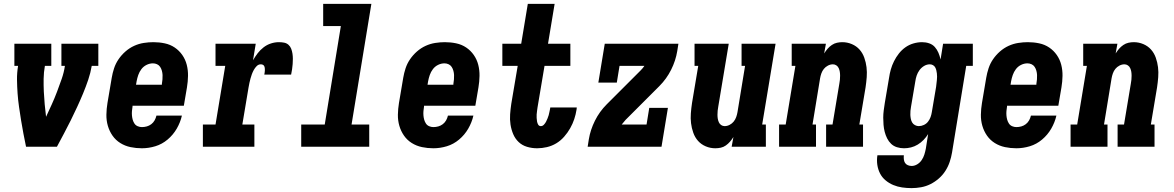

<svg xmlns="http://www.w3.org/2000/svg" viewBox="-20 -755 6040 988"><path d="M114 0Q107 -34 100.5 -67.5Q94 -101 88.5 -135.5Q83 -170 78 -204.5Q73 -239 70.5 -274Q68 -309 67.5 -344.5Q67 -380 73 -416H54V-530H244V-416H211Q205 -383 204.5 -349.5Q204 -316 205.5 -283.5Q207 -251 210 -218.5Q213 -186 217 -154Q232 -186 246.5 -218Q261 -250 273.5 -283Q286 -316 297.5 -349Q309 -382 314 -416H296V-530H486V-416H452Q446 -380 434 -344.5Q422 -309 407.5 -274Q393 -239 377 -204.5Q361 -170 344 -135.5Q327 -101 309 -67.5Q291 -34 273 0Z M710 8Q680 8 651.5 2Q623 -4 599 -19Q575 -34 559 -57Q543 -80 535 -107.5Q527 -135 527.5 -165Q528 -195 533 -225L555 -355Q559 -379 567 -403.5Q575 -428 590 -450Q605 -472 625.5 -490Q646 -508 670 -519Q694 -530 719.5 -534Q745 -538 769 -538Q799 -538 827.5 -532Q856 -526 879 -510.5Q902 -495 918 -472Q934 -449 941 -421.5Q948 -394 947.5 -364.5Q947 -335 942 -305L926 -211H662V-207Q660 -195 659 -183.5Q658 -172 659 -160.5Q660 -149 663 -138.5Q666 -128 672 -119Q678 -110 688.5 -105.5Q699 -101 710 -101Q723 -101 735.5 -104.5Q748 -108 758.5 -116Q769 -124 775.5 -135.5Q782 -147 785 -160H916Q908 -125 889.5 -93Q871 -61 842.5 -37Q814 -13 779.5 -2.5Q745 8 710 8ZM680 -319H813V-323Q815 -335 816 -346.5Q817 -358 816.5 -369Q816 -380 813 -391Q810 -402 804 -411Q798 -420 788 -424.5Q778 -429 767 -429Q750 -429 734 -421Q718 -413 707.5 -399Q697 -385 691.5 -369Q686 -353 683 -337Z M1024 0V-114H1089L1139 -416H1089V-530H1296L1282 -445Q1293 -464 1306 -481Q1319 -498 1336.5 -511.5Q1354 -525 1374.5 -531.5Q1395 -538 1415 -538Q1429 -538 1442 -535.5Q1455 -533 1464.5 -524.5Q1474 -516 1478.5 -504Q1483 -492 1485 -479Q1487 -466 1487 -452.5Q1487 -439 1486 -425.5Q1485 -412 1483 -398.5Q1481 -385 1478 -371H1340Q1341 -377 1342 -382.5Q1343 -388 1343 -393.5Q1343 -399 1342.5 -404.5Q1342 -410 1339.5 -415Q1337 -420 1332 -422Q1327 -424 1322 -424Q1310 -424 1301 -415Q1292 -406 1286 -395Q1280 -384 1276 -373Q1272 -362 1269 -351Q1266 -340 1263.5 -328.5Q1261 -317 1259 -305L1227 -114H1289V0Z M1530 0V-114H1651L1734 -621H1643V-735H1891L1789 -114H1880V0Z M2210 8Q2180 8 2151.5 2Q2123 -4 2099 -19Q2075 -34 2059 -57Q2043 -80 2035 -107.5Q2027 -135 2027.5 -165Q2028 -195 2033 -225L2055 -355Q2059 -379 2067 -403.5Q2075 -428 2090 -450Q2105 -472 2125.5 -490Q2146 -508 2170 -519Q2194 -530 2219.5 -534Q2245 -538 2269 -538Q2299 -538 2327.5 -532Q2356 -526 2379 -510.5Q2402 -495 2418 -472Q2434 -449 2441 -421.5Q2448 -394 2447.5 -364.5Q2447 -335 2442 -305L2426 -211H2162V-207Q2160 -195 2159 -183.5Q2158 -172 2159 -160.5Q2160 -149 2163 -138.5Q2166 -128 2172 -119Q2178 -110 2188.5 -105.5Q2199 -101 2210 -101Q2223 -101 2235.5 -104.5Q2248 -108 2258.5 -116Q2269 -124 2275.5 -135.5Q2282 -147 2285 -160H2416Q2408 -125 2389.5 -93Q2371 -61 2342.5 -37Q2314 -13 2279.5 -2.5Q2245 8 2210 8ZM2180 -319H2313V-323Q2315 -335 2316 -346.5Q2317 -358 2316.5 -369Q2316 -380 2313 -391Q2310 -402 2304 -411Q2298 -420 2288 -424.5Q2278 -429 2267 -429Q2250 -429 2234 -421Q2218 -413 2207.5 -399Q2197 -385 2191.5 -369Q2186 -353 2183 -337Z M2744 8Q2717 8 2692 0.5Q2667 -7 2649 -24Q2631 -41 2621 -64.5Q2611 -88 2607 -114Q2603 -140 2605 -167Q2607 -194 2611 -221L2644 -416H2565V-530H2662L2696 -735H2834L2800 -530H2915V-416H2782L2746 -202Q2745 -193 2743.5 -184Q2742 -175 2741.5 -166Q2741 -157 2741.5 -148Q2742 -139 2743.5 -130Q2745 -121 2749.5 -113.5Q2754 -106 2763 -106Q2772 -106 2779 -113.5Q2786 -121 2790 -129Q2794 -137 2797.5 -145.5Q2801 -154 2803.5 -162.5Q2806 -171 2807.5 -180Q2809 -189 2811 -197Q2811 -198 2811 -199.5Q2811 -201 2812 -202H2948Q2948 -200 2947.5 -197Q2947 -194 2947 -192Q2943 -166 2935 -142Q2927 -118 2914 -95Q2901 -72 2883 -51.5Q2865 -31 2842.5 -17.5Q2820 -4 2794.5 2Q2769 8 2744 8Z M3286 -225 3244 -259 3189 -305 3276 -392Q3282 -398 3287 -404Q3292 -410 3296 -416H3168L3154 -330H3059L3092 -530H3471L3465 -492Q3457 -443 3433.5 -396Q3410 -349 3373 -312ZM3004 0 3010 -38Q3018 -87 3041.5 -134Q3065 -181 3102 -218L3189 -305L3286 -225L3199 -138Q3194 -132 3189 -126Q3184 -120 3179 -114H3307L3321 -200H3417L3384 0Z M3661 8Q3635 8 3611.5 -2Q3588 -12 3572 -30Q3556 -48 3547.5 -72Q3539 -96 3536 -121Q3533 -146 3535 -172Q3537 -198 3541 -225L3573 -416H3554V-530H3730L3676 -206Q3674 -196 3673 -185.5Q3672 -175 3672 -164.5Q3672 -154 3673.5 -144.5Q3675 -135 3679 -126Q3683 -117 3691 -111.5Q3699 -106 3709 -106Q3722 -106 3734.5 -112.5Q3747 -119 3755.5 -129.5Q3764 -140 3768.5 -153Q3773 -166 3775 -178L3814 -416H3796V-530H3971L3902 -114H3921V0H3745L3754 -50Q3746 -37 3736.5 -26Q3727 -15 3715 -6.5Q3703 2 3689 5Q3675 8 3661 8Z M3989 0V-114H4023L4073 -416H4054V-530H4230L4221 -480Q4229 -493 4238.5 -504Q4248 -515 4260.5 -523.5Q4273 -532 4287 -535Q4301 -538 4314 -538Q4340 -538 4363.5 -528Q4387 -518 4403 -500Q4419 -482 4427.5 -458Q4436 -434 4439 -409Q4442 -384 4440 -358Q4438 -332 4434 -305L4402 -114H4421V0H4231V-114H4264L4299 -324Q4301 -334 4302 -344.5Q4303 -355 4303 -365.5Q4303 -376 4301.5 -385.5Q4300 -395 4296 -404Q4292 -413 4284 -418.5Q4276 -424 4266 -424Q4253 -424 4240.5 -417.5Q4228 -411 4219.5 -400.5Q4211 -390 4206.5 -377Q4202 -364 4200 -352L4161 -114H4179V0Z M4671 213Q4646 213 4622 209.5Q4598 206 4576.5 197Q4555 188 4537 173Q4519 158 4508.5 137.5Q4498 117 4494.5 93Q4491 69 4495 44H4631Q4630 54 4631 64.5Q4632 75 4637 83Q4642 91 4651.5 95Q4661 99 4671 99Q4686 99 4700 90.5Q4714 82 4723 68.5Q4732 55 4736.5 40.5Q4741 26 4744 11L4756 -65Q4746 -49 4732.5 -35Q4719 -21 4702.5 -11Q4686 -1 4668 3.5Q4650 8 4632 8Q4613 8 4595.5 2.5Q4578 -3 4565.5 -15Q4553 -27 4545 -43Q4537 -59 4532.5 -76.5Q4528 -94 4526.5 -112.5Q4525 -131 4525 -149.5Q4525 -168 4527.5 -187Q4530 -206 4533 -225L4555 -355Q4558 -376 4564 -397.5Q4570 -419 4580.5 -440Q4591 -461 4605.5 -479.5Q4620 -498 4639 -511.5Q4658 -525 4680.5 -531.5Q4703 -538 4725 -538Q4744 -538 4761.5 -532Q4779 -526 4790.5 -513Q4802 -500 4809 -483.5Q4816 -467 4820 -449L4833 -530H4986V-416H4952L4879 30Q4875 54 4867 78Q4859 102 4845 124Q4831 146 4811 163.5Q4791 181 4768 192.5Q4745 204 4720 208.5Q4695 213 4671 213ZM4708 -106Q4721 -106 4734 -112Q4747 -118 4755.5 -129Q4764 -140 4768.5 -152.5Q4773 -165 4775 -178L4797 -308Q4798 -317 4799 -325.5Q4800 -334 4801 -343Q4802 -352 4802 -360.5Q4802 -369 4801 -377.5Q4800 -386 4798 -394Q4796 -402 4792 -409Q4788 -416 4780.5 -420Q4773 -424 4765 -424Q4749 -424 4735 -415.5Q4721 -407 4711.5 -394Q4702 -381 4697 -366Q4692 -351 4690 -336L4668 -206Q4666 -195 4665 -184.5Q4664 -174 4664.5 -163.5Q4665 -153 4667 -143Q4669 -133 4674 -124.5Q4679 -116 4688.5 -111Q4698 -106 4708 -106Z M5210 8Q5180 8 5151.5 2Q5123 -4 5099 -19Q5075 -34 5059 -57Q5043 -80 5035 -107.5Q5027 -135 5027.5 -165Q5028 -195 5033 -225L5055 -355Q5059 -379 5067 -403.5Q5075 -428 5090 -450Q5105 -472 5125.5 -490Q5146 -508 5170 -519Q5194 -530 5219.5 -534Q5245 -538 5269 -538Q5299 -538 5327.5 -532Q5356 -526 5379 -510.5Q5402 -495 5418 -472Q5434 -449 5441 -421.5Q5448 -394 5447.5 -364.5Q5447 -335 5442 -305L5426 -211H5162V-207Q5160 -195 5159 -183.5Q5158 -172 5159 -160.5Q5160 -149 5163 -138.5Q5166 -128 5172 -119Q5178 -110 5188.5 -105.5Q5199 -101 5210 -101Q5223 -101 5235.5 -104.5Q5248 -108 5258.5 -116Q5269 -124 5275.5 -135.5Q5282 -147 5285 -160H5416Q5408 -125 5389.5 -93Q5371 -61 5342.5 -37Q5314 -13 5279.5 -2.5Q5245 8 5210 8ZM5180 -319H5313V-323Q5315 -335 5316 -346.5Q5317 -358 5316.5 -369Q5316 -380 5313 -391Q5310 -402 5304 -411Q5298 -420 5288 -424.5Q5278 -429 5267 -429Q5250 -429 5234 -421Q5218 -413 5207.5 -399Q5197 -385 5191.5 -369Q5186 -353 5183 -337Z M5489 0V-114H5523L5573 -416H5554V-530H5730L5721 -480Q5729 -493 5738.5 -504Q5748 -515 5760.5 -523.5Q5773 -532 5787 -535Q5801 -538 5814 -538Q5840 -538 5863.5 -528Q5887 -518 5903 -500Q5919 -482 5927.5 -458Q5936 -434 5939 -409Q5942 -384 5940 -358Q5938 -332 5934 -305L5902 -114H5921V0H5731V-114H5764L5799 -324Q5801 -334 5802 -344.5Q5803 -355 5803 -365.5Q5803 -376 5801.5 -385.5Q5800 -395 5796 -404Q5792 -413 5784 -418.5Q5776 -424 5766 -424Q5753 -424 5740.5 -417.5Q5728 -411 5719.5 -400.5Q5711 -390 5706.5 -377Q5702 -364 5700 -352L5661 -114H5679V0Z"/></svg>

Font: Iosevka Curly Slab HvObl
Style: Regular
Weight: 900
Italic angle: -9°
Monospace: yes
Designer: Belleve Invis
Foundry: Belleve Invis
Version: Version 11.1.0; ttfautohint (v1.8.3)